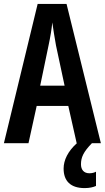

<svg xmlns="http://www.w3.org/2000/svg" viewBox="-20 -734 537 984"><path d="M373 0H374C328 41 306 87 306 130C306 194 342 230 414 230C439 230 459 225 472 219V146C464 150 454 154 438 154C410 154 395 136 395 108C395 73 407 45 451 0H497L321 -714H173L0 0H126L168 -191H330ZM267 -501 311 -295H186L229 -502C238 -544 245 -586 248 -619C253 -585 259 -544 267 -501Z"/></svg>

Font: Noto Sans Myanmar ExtraCondensed SemiBold
Style: Regular
Weight: 600
Width: 2
Designer: Monotype Design Team
Foundry: Monotype Imaging Inc.
Version: Version 2.107